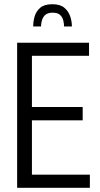

<svg xmlns="http://www.w3.org/2000/svg" viewBox="-20 -888 471 908"><path d="M61 0V-686H401V-624H131V-382H371V-319H131V-62H405V0ZM137 -763Q137 -789 144.5 -812.5Q152 -836 171 -852Q190 -868 228 -868Q264 -868 283.5 -852Q303 -836 311.5 -812Q320 -788 320 -763H283Q283 -775 279.5 -790.5Q276 -806 264.5 -817Q253 -828 229 -828Q205 -828 193.5 -817Q182 -806 178 -790.5Q174 -775 174 -763Z"/></svg>

Font: Archivo ExtraCondensed Light
Style: Regular
Weight: 300
Width: 2
Designer: Hector Gatti
Foundry: Omnibus-Type
Version: Version 2.001